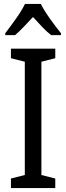

<svg xmlns="http://www.w3.org/2000/svg" viewBox="-20 -963 340 983"><path d="M263 0H36V-49L107 -67V-647L36 -665V-714H263V-665L192 -647V-67L263 -49ZM189 -943Q206 -909 236 -867Q266 -825 292 -793V-783H242Q219 -801 196 -825Q173 -849 149 -876Q124 -849 100.5 -824.5Q77 -800 57 -783H7V-793Q34 -828 63 -869Q92 -910 108 -943Z"/></svg>

Font: Noto Sans Malayalam Condensed
Style: Regular
Weight: 400
Width: 3
Designer: Jelle Bosma - Monotype Design Team
Foundry: Monotype Imaging Inc.
Version: Version 2.104; ttfautohint (v1.8.4.7-5d5b)